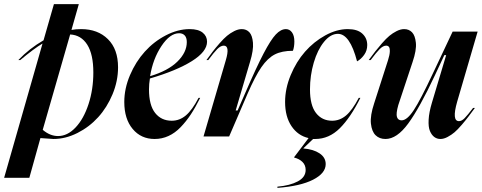

<svg xmlns="http://www.w3.org/2000/svg" viewBox="-83 -661 2333 930"><path d="M178.2 -641.1H298.8L263.2 -516.1Q284.7 -520 310.1 -520Q390.6 -520 439.7 -471.4Q488.8 -422.9 488.8 -335Q488.8 -268.6 462.2 -204.6Q435.5 -140.6 392.6 -93.3Q349.6 -45.9 292 -16.8Q234.4 12.2 175.8 12.2Q170.9 12.2 112.8 7.8L59.1 200.2H-63L123 -450.2Q82.5 -426.3 15.1 -370.1H5.9Q58.6 -425.8 127.9 -465.8ZM124 -32.2Q159.2 -2 198.2 -2Q243.7 -2 283 -43.5Q322.3 -85 345.7 -156.2Q369.1 -227.5 369.1 -310.1Q369.1 -397.9 339.6 -444.6Q310.1 -491.2 256.8 -494.1Z M519 -167Q519 -231.9 546.6 -296.9Q574.2 -361.8 618.2 -410.6Q662.1 -459.5 720.2 -489.7Q778.3 -520 835.9 -520Q877.4 -520 898.7 -502.9Q919.9 -485.8 919.9 -459Q919.9 -411.1 846.4 -365Q772.9 -318.8 643.1 -280.8Q638.7 -254.9 638.7 -228Q638.7 -151.4 668.5 -113.8Q698.2 -76.2 749 -76.2Q786.6 -76.2 817.1 -101.8Q847.7 -127.4 878.9 -187H886.7Q863.8 -141.1 841.3 -106.9Q818.8 -72.8 791.7 -44.7Q764.6 -16.6 732.9 -2.2Q701.2 12.2 666 12.2Q600.1 12.2 559.6 -36.4Q519 -85 519 -167ZM644 -292Q730.5 -317.9 776.1 -362.5Q821.8 -407.2 821.8 -457Q821.8 -478.5 811.8 -489.3Q801.8 -500 784.7 -500Q740.2 -500 699 -438Q657.7 -376 644 -292Z M1010.7 -369.1Q1031.7 -439.9 1001 -439.9Q985.8 -439.9 969.2 -423.1Q952.6 -406.2 925.8 -370.1H917Q936.5 -397 948.5 -412.6Q960.4 -428.2 980.7 -451.4Q1001 -474.6 1016.6 -487.5Q1032.2 -500.5 1051.5 -510.3Q1070.8 -520 1087.9 -520Q1110.8 -520 1125 -504.6Q1139.2 -489.3 1142.3 -453.9Q1145.5 -418.5 1127.9 -360.8L1058.6 -126H1067.9L1105 -210.9Q1158.7 -335 1193.6 -401.6Q1228.5 -468.3 1252.9 -494.1Q1277.3 -520 1301.8 -520Q1319.8 -520 1331.3 -504.2Q1342.8 -488.3 1342.8 -460Q1342.8 -434.6 1335.9 -415Q1282.2 -415 1247.8 -397.2Q1213.4 -379.4 1183.3 -335.9Q1153.3 -292.5 1115.7 -206.1L1026.9 0H902.8Z M1297.9 -167Q1297.9 -231.9 1325 -297.1Q1352.1 -362.3 1394.5 -410.6Q1437 -459 1492.4 -489.5Q1547.9 -520 1601.6 -520Q1648.4 -520 1672.1 -498Q1695.8 -476.1 1695.8 -442.9Q1695.8 -416 1680.7 -395Q1665.5 -374 1646.5 -363.8Q1611.8 -497.1 1553.7 -497.1Q1518.1 -497.1 1486.6 -458.5Q1455.1 -419.9 1436.8 -357.7Q1418.5 -295.4 1418.5 -228Q1418.5 -151.4 1447.5 -113.8Q1476.6 -76.2 1525.9 -76.2Q1563 -76.2 1593.3 -101.8Q1623.5 -127.4 1654.8 -187H1662.6Q1615.2 -91.8 1563 -39.8Q1510.7 12.2 1443.8 12.2H1433.6L1386.7 57.1V58.1Q1435.1 62 1464.8 81.8Q1494.6 101.6 1494.6 133.8Q1494.6 178.2 1433.3 209.5Q1372.1 240.7 1260.7 249V243.2Q1321.8 237.8 1359.6 217.5Q1397.5 197.3 1397.5 162.1Q1397.5 138.7 1382.1 123.5Q1366.7 108.4 1341.8 102.1V100.1L1411.6 7.8Q1359.9 -3.9 1328.9 -50Q1297.9 -96.2 1297.9 -167Z M1703.1 -370.1Q1722.7 -396.5 1734.9 -412.4Q1747.1 -428.2 1767.3 -451.4Q1787.6 -474.6 1803.2 -487.5Q1818.8 -500.5 1838.1 -510.3Q1857.4 -520 1874.5 -520Q1897.9 -520 1912.8 -504.6Q1927.7 -489.3 1931.4 -453.9Q1935.1 -418.5 1915.5 -360.8L1846.2 -151.9Q1834.5 -110.4 1839.8 -94.2Q1845.2 -78.1 1862.3 -78.1Q1888.7 -78.1 1921.4 -127.9Q1954.1 -177.7 2014.2 -306.2L2109.4 -507.8H2230.5L2131.3 -168Q2104.5 -74.2 2140.1 -74.2Q2153.3 -74.2 2167.5 -88.6Q2181.6 -103 2208.5 -138.2H2217.3Q2196.3 -109.9 2185.5 -95.5Q2174.8 -81.1 2154.1 -56.9Q2133.3 -32.7 2118.7 -20.3Q2104 -7.8 2085.4 2.2Q2066.9 12.2 2050.3 12.2Q2033.7 12.2 2020.8 2.7Q2007.8 -6.8 1999.5 -26.4Q1991.2 -45.9 1993.2 -81.5Q1995.1 -117.2 2009.3 -164.1L2078.1 -394H2069.3L2023.4 -295.9Q1949.2 -137.7 1894.3 -62.7Q1839.4 12.2 1784.2 12.2Q1754.9 12.2 1736.3 -5.9Q1717.8 -23.9 1713.6 -62.5Q1709.5 -101.1 1729.5 -161.1L1796.4 -369.1Q1804.7 -395 1805.2 -411.6Q1805.7 -428.2 1800.8 -434.1Q1795.9 -439.9 1787.6 -439.9Q1772.5 -439.9 1755.9 -423.1Q1739.3 -406.2 1712.4 -370.1Z"/></svg>

Font: Nyght Serif Medium Italic
Style: Regular
Weight: 500
Italic angle: -16°
Designer: Maksym Kobuzan
Version: Version 0.410;Glyphs 3.1.2 (3151)